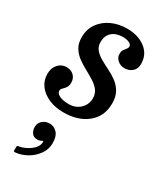

<svg xmlns="http://www.w3.org/2000/svg" viewBox="-227 -609 846 1005"><g transform="rotate(30 196.0 -106.5)"><path d="M257 -126.5Q257 -155 241.8 -174.8Q226.5 -194.5 202.5 -209.5Q178.5 -224.5 151.5 -239Q124.5 -253.5 100.5 -271.2Q76.5 -289 61.2 -313.8Q46 -338.5 46 -375Q46 -424.5 71.5 -460Q97 -495.5 138.8 -514.5Q180.5 -533.5 229.5 -533.5Q298.5 -533.5 342 -499.8Q385.5 -466 385.5 -410Q385.5 -379 366.5 -362.8Q347.5 -346.5 320.5 -346.5Q295.5 -346.5 278.2 -362.2Q261 -378 261 -398.5Q261 -415.5 267.5 -425Q274 -434.5 280.5 -441.8Q287 -449 287 -458.5Q287 -469.5 271.8 -477Q256.5 -484.5 234 -484.5Q192 -484.5 168 -462.8Q144 -441 144 -404Q144 -376 159.5 -357.8Q175 -339.5 199.2 -325.8Q223.5 -312 251 -298.5Q278.5 -285 302.8 -267Q327 -249 342.5 -222Q358 -195 358 -154Q358 -77 303 -31.8Q248 13.5 159 13.5Q110 13.5 71 -3.2Q32 -20 9.2 -50Q-13.5 -80 -13.5 -119Q-13.5 -156 6.8 -178.2Q27 -200.5 56.5 -200.5Q84.5 -200.5 101.2 -183.8Q118 -167 118 -141Q117.5 -121 109.2 -110Q101 -99 92.8 -91.5Q84.5 -84 84.5 -74.5Q84.5 -58.5 105.5 -48.2Q126.5 -38 161.5 -38Q203.5 -38 230 -63.8Q256.5 -89.5 257 -126.5ZM68 153Q68 130 85.5 114.8Q103 99.5 128.5 99.5Q154 99.5 173 119.5Q192 139.5 192 181.5Q192 218.5 170.2 249.2Q148.5 280 114.8 299Q81 318 46 321Q41 321.5 38.8 320.8Q36.5 320 36.5 314V293Q36.5 287.5 39.2 286Q42 284.5 46.5 284Q65.5 281.5 88.5 270Q111.5 258.5 128.2 240.8Q145 223 145 201Q146 192.5 136 199Q126 205 112 205Q90 205 79 190.2Q68 175.5 68 153Z"/></g></svg>

Font: Besley* Narrow Medium
Style: Italic
Weight: 500
Width: 4
Italic angle: -13°
Designer: Owen Earl
Foundry: indestructible type*
Version: Version 3.000; ttfautohint (v1.8.3)